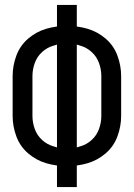

<svg xmlns="http://www.w3.org/2000/svg" viewBox="-20 -755 540 775"><path d="M210 0V-87Q188 -90 167 -96Q126 -108 93.5 -136Q61 -164 46 -204.5Q31 -245 31 -287V-448Q31 -490 46 -530.5Q61 -571 93.5 -599Q126 -627 167 -639Q188 -645 210 -648V-735H290V-648Q312 -645 333 -639Q374 -627 406.5 -599Q439 -571 454 -530.5Q469 -490 469 -448V-287Q469 -245 454 -204.5Q439 -164 406.5 -136Q374 -108 333 -96Q312 -90 290 -87V0ZM210 -160V-575Q203 -573 197 -571Q171 -564 150.5 -545.5Q130 -527 120.5 -501Q111 -475 111 -448V-287Q111 -260 120.5 -234Q130 -208 150.5 -189.5Q171 -171 197 -164Q203 -162 210 -160ZM290 -160Q297 -162 303 -164Q329 -171 349.5 -189.5Q370 -208 379.5 -234Q389 -260 389 -287V-448Q389 -475 379.5 -501Q370 -527 349.5 -545.5Q329 -564 303 -571Q297 -573 290 -575Z"/></svg>

Font: Iosevka SS01
Style: Regular
Weight: 400
Monospace: yes
Designer: Belleve Invis
Foundry: Belleve Invis
Version: 2.3.3; ttfautohint (v1.8.3)